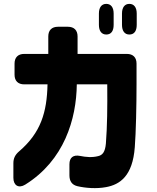

<svg xmlns="http://www.w3.org/2000/svg" viewBox="-20 -880 810 990"><path d="M528 -702C553 -702 566 -720 566 -752V-810C566 -842 552 -860 528 -860C504 -860 490 -842 490 -810V-752C490 -720 504 -702 528 -702ZM49 37C49 76 76 93 110 72C311 -53 374 -266 376 -445H533C534 -325 533 -231 526 -140C522 -95 508 -80 486 -75C455 -67 422 -70 393 -76C358 -83 338 -68 338 -33V24C338 53 350 73 379 80C422 90 478 94 526 85C599 72 664 27 675 -121C681 -197 684 -336 684 -447V-552C684 -584 666 -602 634 -602H380V-692C380 -724 362 -742 330 -742H279C247 -742 229 -724 229 -692V-602H105C73 -602 55 -584 55 -552V-495C55 -463 73 -445 105 -445H225C222 -302 191 -196 79 -100C58 -82 49 -64 49 -38ZM609 -752C609 -720 623 -702 647 -702C672 -702 685 -720 685 -752V-810C685 -842 671 -860 647 -860C623 -860 609 -842 609 -810Z"/></svg>

Font: コーポレート・ロゴ（ラウンド）ver3 Bold
Style: Regular
Weight: 700
Designer: [KANA_main] LOGOTYPE.JP [Source Han Sans] Ryoko NISHIZUKA 西塚涼子 (kana, bopomofo & ideographs); Paul D. Hunt (Latin, Greek
Version: Version 12.001;FEAKit 1.0